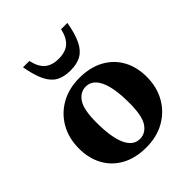

<svg xmlns="http://www.w3.org/2000/svg" viewBox="-193 -784 911 911"><g transform="rotate(-45 263.0 -328.5)"><path d="M259.5 13Q188 13 136.2 -15Q84.5 -43 56.8 -93.2Q29 -143.5 29 -209.5Q29 -278.5 59.2 -331.8Q89.5 -385 143 -415.2Q196.5 -445.5 267 -445.5Q338.5 -445.5 390.2 -417.5Q442 -389.5 469.8 -339.2Q497.5 -289 497.5 -223Q497.5 -154 467.2 -100.8Q437 -47.5 383.2 -17.2Q329.5 13 259.5 13ZM266.5 -37Q304 -37 327.8 -72Q351.5 -107 351.5 -194Q351.5 -293 328 -344Q304.5 -395 260 -395Q222.5 -395 198.8 -360.2Q175 -325.5 175 -238.5Q175 -139.5 198.2 -88.2Q221.5 -37 266.5 -37ZM263 -578.5Q308 -578.5 333.5 -600.5Q359 -622.5 369.5 -670H412Q400.5 -605.5 382 -568.2Q363.5 -531 334.8 -515.2Q306 -499.5 263 -499.5Q220 -499.5 191.2 -515.2Q162.5 -531 144 -568.2Q125.5 -605.5 114 -670H156.5Q167 -622.5 192.5 -600.5Q218 -578.5 263 -578.5Z"/></g></svg>

Font: Newsreader 16pt
Style: Bold
Weight: 700
Designer: Hugues Gentile
Foundry: Production Type
Version: Version 1.003; ttfautohint (v1.8.3)